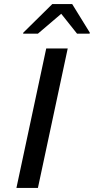

<svg xmlns="http://www.w3.org/2000/svg" viewBox="-20 -927 463 947"><path d="M61 0 208 -688H314L167 0ZM94 -761 95 -766 238 -907H336L423 -766L422 -761H360L282 -859L167 -761Z"/></svg>

Font: Saira Expanded Medium
Style: Italic
Weight: 500
Width: 7
Italic angle: -12°
Designer: Hector Gatti with collaboration of the Omnibus-Type team
Foundry: Omnibus-Type
Version: Version 1.101